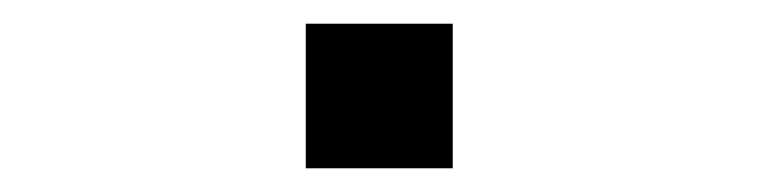

<svg xmlns="http://www.w3.org/2000/svg" viewBox="-20 -142 640 162"><path d="M238 0V-122H362V0Z"/></svg>

Font: Geist Mono
Style: Regular
Weight: 400
Monospace: yes
Designer: Basement.studio, Andrés Briganti, Mateo Zaragoza
Foundry: Basement.studio, Vercel, Andrés Briganti, Guido Ferreyra, Mateo Zaragoza
Version: Version 1.500; ttfautohint (v1.8.4.7-5d5b)